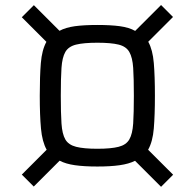

<svg xmlns="http://www.w3.org/2000/svg" viewBox="-20 -716 757 746"><path d="M111.1 8.8 64.7 -37.6 161.3 -134.2Q143.9 -165.3 139.2 -216.7Q134.5 -268.1 134.5 -344.1Q134.5 -420.1 138.7 -471Q142.9 -521.8 160.3 -553.4L64.7 -649L111.6 -695.9L211.2 -596.3Q235.2 -609.3 271.1 -614.2Q307 -619 358.2 -619Q409.8 -619 445.7 -614.2Q481.6 -609.3 505.2 -595.9L605.8 -696.5L652.2 -650L556 -553.8Q573.4 -522.3 577.6 -471.2Q581.9 -420.1 581.9 -344.1Q581.9 -268.1 577.6 -216.9Q573.4 -165.8 555.5 -134.2L652.7 -37.1L605.8 9.8L504.7 -91.2Q480.7 -79.2 445 -74.1Q409.3 -69 358.2 -69Q307 -69 271.1 -74.1Q235.2 -79.2 211.7 -91.7ZM358.2 -138Q411.5 -138 440.9 -145.6Q470.3 -153.1 482.5 -174.3Q494.8 -195.5 497.5 -236.4Q500.1 -277.4 500.1 -344.1Q500.1 -411.3 497.5 -452Q494.8 -492.6 482.5 -514Q470.3 -535.4 440.9 -542.7Q411.5 -550 358.2 -550Q305.3 -550 275.7 -542.7Q246.1 -535.4 233.8 -514Q221.6 -492.6 218.9 -452Q216.2 -411.3 216.2 -344.1Q216.2 -277.4 218.9 -236.4Q221.6 -195.5 233.8 -174.3Q246.1 -153.1 275.7 -145.6Q305.3 -138 358.2 -138Z"/></svg>

Font: Saira Thin
Style: Regular
Weight: 100
Designer: Hector Gatti with collaboration of the Omnibus-Type team
Foundry: Omnibus-Type
Version: Version 1.101